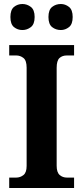

<svg xmlns="http://www.w3.org/2000/svg" viewBox="-20 -939 415 959"><path d="M26 0V-52H61Q81 -52 97 -64.5Q113 -77 113 -110V-601Q113 -637 97 -649.5Q81 -662 61 -662H26V-714H350V-662H314Q291 -662 277 -649Q263 -636 263 -600V-111Q263 -78 278 -65Q293 -52 314 -52H350V0ZM284 -789Q259 -789 240.5 -803.5Q222 -818 222 -854Q222 -890 240.5 -904.5Q259 -919 284 -919Q306 -919 324.5 -904.5Q343 -890 343 -854Q343 -818 324.5 -803.5Q306 -789 284 -789ZM92 -789Q68 -789 50 -803.5Q32 -818 32 -854Q32 -890 50 -904.5Q68 -919 92 -919Q115 -919 134 -904.5Q153 -890 153 -854Q153 -818 134 -803.5Q115 -789 92 -789Z"/></svg>

Font: Noto Serif Lao SemiCondensed
Style: Bold
Weight: 700
Width: 4
Designer: Monotype Design Team
Foundry: Monotype Imaging Inc.
Version: Version 2.003; ttfautohint (v1.8.4.7-5d5b)